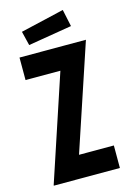

<svg xmlns="http://www.w3.org/2000/svg" viewBox="-132 -956 698 1022"><g transform="rotate(-15 216.5 -445.5)"><path d="M33 0H397V-124H205L399 -706H33V-582H225L33 -3ZM100 -757 341 -797 321 -891 81 -835Z"/></g></svg>

Font: Lineal
Style: Bold
Weight: 700
Designer: Created by Frank Adebiaye with contributions from Anton Moglia & Ariel Martín Pérez
Created by Frank ADEBIAYE with FontF
Foundry: Velvetyne Type Foundry
Version: Version 2.000;Glyphs 3.2 (3227)